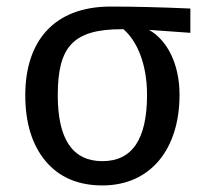

<svg xmlns="http://www.w3.org/2000/svg" viewBox="-20 -553 627 585"><path d="M560 -527C469 -531 388 -533 317 -533C145 -533 57 -428 57 -263C57 -178 78 -111 119 -62C160 -13 218 12 292 12C439 12 527 -99 527 -264C527 -359 489 -431 434 -462L560 -453ZM292 -62C201 -62 156 -129 156 -263C156 -410 202 -464 351 -464H356C397 -429 428 -359 428 -264C428 -129 383 -62 292 -62Z"/></svg>

Font: Fira Sans
Style: Regular
Weight: 400
Designer: Carrois Corporate & Edenspiekermann AG
Foundry: Carrois Corporate GbR & Edenspiekermann AG
Version: Version 4.203